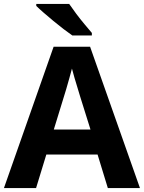

<svg xmlns="http://www.w3.org/2000/svg" viewBox="-20 -954 730 974"><path d="M527 0 475 -170H215L163 0H0L252 -717H437L690 0ZM387 -463Q382 -480 374 -506Q366 -532 358 -559Q350 -586 345 -606Q340 -586 331.5 -556.5Q323 -527 315.5 -500.5Q308 -474 304 -463L253 -297H439ZM331 -934Q346 -912 366.5 -884.5Q387 -857 408.5 -831.5Q430 -806 446 -787V-774H347Q328 -787 302.5 -806.5Q277 -826 250.5 -848Q224 -870 201 -890Q178 -910 164 -924V-934Z"/></svg>

Font: Noto Sans Bassa Vah
Style: Regular
Weight: 400
Designer: Monotype Design Team
Foundry: Monotype Imaging Inc.
Version: Version 2.002